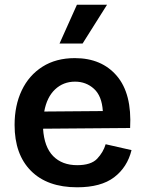

<svg xmlns="http://www.w3.org/2000/svg" viewBox="-20 -783 617 816"><path d="M308 13Q181 13 111.5 -57Q42 -127 42 -252Q42 -335 72.5 -399Q103 -463 160.5 -499.5Q218 -536 298 -536Q412 -536 476.5 -460.5Q541 -385 533 -239L163 -236Q168 -158 206 -119.5Q244 -81 308 -81Q367 -81 393 -108.5Q419 -136 429 -170L539 -145Q521 -72 465 -29.5Q409 13 308 13ZM299 -436Q249 -436 214 -403Q179 -370 168 -309L417 -311Q413 -375 379.5 -405.5Q346 -436 299 -436ZM331 -598H233L307 -763H435Z"/></svg>

Font: Bricolage Grotesque 10pt SemiBold
Style: Regular
Weight: 600
Designer: Mathieu Triay
Foundry: Atelier Triay
Version: Version 1.000; ttfautohint (v1.8.4.7-5d5b);gftools[0.9.29]